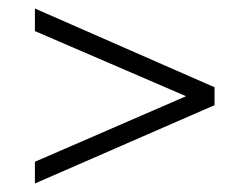

<svg xmlns="http://www.w3.org/2000/svg" viewBox="-20 -432 584 451"><path d="M62 -1V-52L417 -206L62 -359V-412L484 -227V-185Z"/></svg>

Font: Junicode SmExp
Style: Italic
Weight: 400
Width: 6
Italic angle: -11°
Designer: Peter S. Baker
Version: Version 2.205; ttfautohint (v1.8.4)